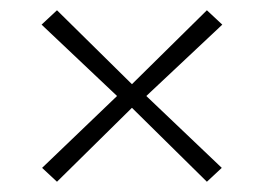

<svg xmlns="http://www.w3.org/2000/svg" viewBox="-20 -495 513 374"><path d="M62 -168 208 -308 61 -447 91 -475 237 -331 383 -475 413 -447 265 -308 412 -168 383 -141 237 -285 91 -141Z"/></svg>

Font: Athiti Light
Style: Regular
Weight: 300
Designer: CadsonDemak Team
Foundry: CadsonDemak
Version: Version 1.032